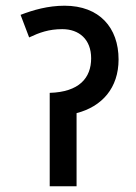

<svg xmlns="http://www.w3.org/2000/svg" viewBox="-20 -652 476 672"><path d="M206 -632C148 -632 96 -617 52 -600L82 -521C118 -538 151 -550 198 -550C257 -550 299 -514 299 -448C299 -379 257 -330 154 -327V0H248V-256C337 -279 395 -344 395 -444C395 -555 328 -632 206 -632Z"/></svg>

Font: Noto Sans SemiCondensed Medium
Style: Regular
Weight: 500
Width: 4
Designer: Monotype Design Team
Foundry: Monotype Imaging Inc.
Version: Version 2.013